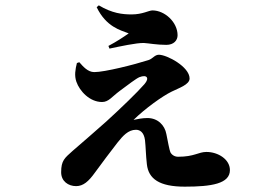

<svg xmlns="http://www.w3.org/2000/svg" viewBox="-20 -648 1040 719"><path d="M277 -415 268 -412C262 -388 258 -365 266 -342C278 -307 316 -266 362 -266C387 -266 398 -285 429 -308C460 -331 490 -354 502 -359C530 -370 541 -356 521 -333C495 -303 434 -244 378 -193C346 -164 283 -110 252 -83C222 -56 209 -47 209 -3C209 31 236 49 265 49C292 49 312 31 335 -1C359 -34 395 -82 420 -114C440 -139 460 -162 489 -162C503 -162 519 -154 523 -123C526 -96 526 -68 530 -33C536 22 577 51 672 51C772 51 841 40 841 -11C841 -51 797 -79 753 -79C723 -79 708 -61 647 -61C634 -61 623 -68 618 -78C615 -84 608 -120 603 -146C597 -179 571 -206 532 -206C513 -206 494 -202 480 -199C524 -242 588 -288 623 -305C649 -318 690 -331 690 -354C690 -398 605 -443 575 -443C559 -443 552 -428 536 -423C483 -406 372 -378 333 -378C309 -378 291 -399 277 -415ZM342 -621C378 -547 431 -535 462 -523C442 -509 418 -493 386 -476L390 -466C428 -474 492 -488 519 -487C537 -486 567 -480 603 -480C631 -480 645 -497 645 -516C645 -565 597 -609 551 -609C537 -609 514 -594 473 -594C439 -594 400 -598 350 -628Z"/></svg>

Font: Noto Serif CJK HK Black
Style: Regular
Weight: 900
Designer: Ryoko NISHIZUKA 西塚涼子 (kana & ideographs); Frank Grießhammer (Latin, Greek & Cyrillic); Wenlong ZHANG 张文龙 (bopomofo); San
Foundry: Adobe
Version: Version 2.001;hotconv 1.1.0;makeotfexe 2.6.0